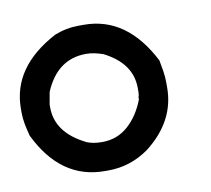

<svg xmlns="http://www.w3.org/2000/svg" viewBox="-68 -468 580 529"><g transform="rotate(-10 222.0 -203.5)"><path d="M198 -407Q318 -407 386 -274Q389 -258 391.5 -242.5Q394 -227 394 -210V-197Q394 -103 309 -37Q257 0 195 0H185Q62 0 -2 -132Q-7 -151 -10 -167Q-13 -183 -13 -199V-209Q-13 -326 116 -394Q149 -407 184 -407ZM67 -207V-199Q67 -128 148 -88H147Q157 -84 167.5 -82Q178 -80 192 -80Q234 -80 264.5 -107Q295 -134 312 -179Q312 -181 311.5 -182.5Q311 -184 313 -188Q313 -191 313.5 -193Q314 -195 314 -197V-210Q314 -280 235 -319L237 -318Q225 -322 213.5 -324.5Q202 -327 190 -327Q109 -327 73 -241Z"/></g></svg>

Font: Ekushey Kolom
Style: Bold
Weight: 700
Designer: Al Mamun Sumon
Foundry: Al Mamun Sumon
Version: Version 1.0